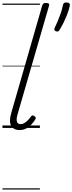

<svg xmlns="http://www.w3.org/2000/svg" viewBox="-20 -1039 587 1559"><path d="M138 17Q90 17 70.5 -18Q51 -53 72 -124L323 -995Q327 -1006 333.5 -1010.5Q340 -1015 353 -1015Q370 -1015 376 -1009Q382 -1003 378 -992L123 -112Q111 -72 117.5 -51.5Q124 -31 146 -31Q163 -31 178 -40Q193 -49 206.5 -63Q220 -77 230 -91Q234 -98 241 -101Q248 -104 258 -97Q269 -91 270 -83.5Q271 -76 266 -69Q254 -48 235 -28Q216 -8 192 4.5Q168 17 138 17ZM434 -785Q424 -789 421.5 -796Q419 -803 425 -815Q436 -837 449 -868Q462 -899 473.5 -932Q485 -965 490 -994Q492 -1005 497.5 -1012Q503 -1019 519 -1019Q536 -1019 542.5 -1012Q549 -1005 547 -994Q541 -963 527 -926.5Q513 -890 496.5 -856Q480 -822 464 -797Q460 -789 453.5 -785Q447 -781 434 -785ZM0 490H304V500H0ZM0 -20H304V0H0ZM0 -505H304V-500H0ZM0 -1010H304V-1000H0Z"/></svg>

Font: Playwrite TZ Guides
Style: Regular
Weight: 400
Designer: Veronika Burian, José Scaglione
Foundry: TypeTogether
Version: Version 1.003